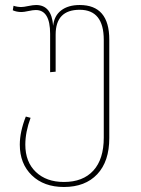

<svg xmlns="http://www.w3.org/2000/svg" viewBox="-20 -549 564 766"><path d="M298 -529Q416 -529 416 -391V2Q416 95 368 146Q320 197 235 197Q155 197 107 150.5Q59 104 59 28Q59 -23 83 -84L102 -79Q81 -22 81 28Q81 97 123 137Q165 177 235 177Q311 177 352.5 131.5Q394 86 394 0V-390Q394 -510 298 -510Q202 -510 202 -411V-263L180 -261V-414Q180 -509 123 -509Q112 -509 93.5 -505Q75 -501 66 -501Q46 -501 31 -508L34 -526Q49 -521 65 -521Q74 -521 93 -525Q112 -529 124 -529Q186 -529 192 -446Q196 -486 224 -507.5Q252 -529 298 -529Z"/></svg>

Font: FiraGO Thin
Style: Regular
Weight: 100
Designer: bBox Type
Foundry: bBox Type GmbH
Version: Version 1.001;PS 001.001;hotconv 1.0.88;makeotf.lib2.5.64775